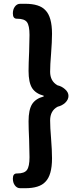

<svg xmlns="http://www.w3.org/2000/svg" viewBox="-20 -823 418 1015"><path d="M87 172Q69 172 58 156Q48 142 48 121Q48 94 69 94H71Q109 94 122.5 75.5Q136 57 136 8Q136 -23 134 -83Q131 -146 131 -182Q131 -243 150 -273Q169 -302 211 -313V-317Q169 -328 150 -357Q131 -387 131 -448Q131 -485 134 -549Q136 -607 136 -638Q136 -688 122.5 -706Q109 -724 71 -724H69Q48 -724 48 -752Q48 -773 58 -787Q69 -803 87 -803H113Q189 -803 220 -769Q255 -734 255 -644Q255 -603 250 -539Q245 -480 245 -444Q245 -394 284 -372Q306 -367 323 -352Q342 -336 342 -316Q342 -296 324 -279Q307 -264 285 -259Q245 -238 245 -186Q245 -150 250 -91Q255 -28 255 14Q255 103 220 138Q189 172 113 172Z"/></svg>

Font: GenSenRounded2 TW B
Style: Regular
Weight: 700
Version: Version 2.000;PS 2;hotconv 16.6.51;makeotf.lib2.5.65220 DEVE